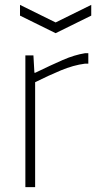

<svg xmlns="http://www.w3.org/2000/svg" viewBox="-20 -767 395 787"><path d="M62 -747 208 -675 354 -747V-703L208 -631L62 -703ZM84 -540H117L121 -469H125Q189 -500 237 -521Q285 -542 329 -549H342V-506H328Q281 -500 229.5 -478.5Q178 -457 124 -430V0H84Z"/></svg>

Font: Encode Sans Normal
Style: Thin
Weight: 100
Designer: Pablo Impallari, Andres Torresi
Foundry: Pablo Impallari, Andres Torresi
Version: Version 1.000; ttfautohint (v1.00) -l 8 -r 50 -G 200 -x 14 -